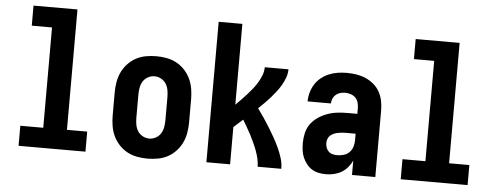

<svg xmlns="http://www.w3.org/2000/svg" viewBox="-49 -864 2599 1001"><g transform="rotate(5 1250.0 -363.5)"><path d="M75 0V-105H195V-630H89V-735H319V-105H425V0Z M750 8Q723 8 695.5 3Q668 -2 644 -15Q620 -28 601 -48.5Q582 -69 570.5 -93.5Q559 -118 554.5 -145.5Q550 -173 550 -200V-320Q550 -347 554.5 -374.5Q559 -402 570.5 -426.5Q582 -451 601 -471.5Q620 -492 644 -505Q668 -518 695.5 -523Q723 -528 750 -528Q777 -528 804.5 -523Q832 -518 856 -505Q880 -492 899 -471.5Q918 -451 929.5 -426.5Q941 -402 945.5 -374.5Q950 -347 950 -320V-200Q950 -173 945.5 -145.5Q941 -118 929.5 -93.5Q918 -69 899 -48.5Q880 -28 856 -15Q832 -2 804.5 3Q777 8 750 8ZM750 -97Q768 -97 784.5 -106Q801 -115 810.5 -130.5Q820 -146 823 -164Q826 -182 826 -200V-320Q826 -338 823 -356Q820 -374 810.5 -389.5Q801 -405 784.5 -414Q768 -423 750 -423Q732 -423 715.5 -414Q699 -405 689.5 -389.5Q680 -374 677 -356Q674 -338 674 -320V-200Q674 -182 677 -164Q680 -146 689.5 -130.5Q699 -115 715.5 -106Q732 -97 750 -97Z M1058 0V-735H1182V-312Q1197 -327 1211.5 -342Q1226 -357 1240.5 -373Q1255 -389 1268 -405.5Q1281 -422 1292 -440.5Q1303 -459 1310.5 -479Q1318 -499 1318 -520H1442Q1442 -498 1434.5 -477Q1427 -456 1416 -437Q1405 -418 1391.5 -400.5Q1378 -383 1363.5 -366.5Q1349 -350 1333.5 -334.5Q1318 -319 1302 -304Q1319 -281 1335 -257Q1351 -233 1366 -209Q1381 -185 1395 -160Q1409 -135 1421 -109Q1433 -83 1441.5 -56Q1450 -29 1450 0H1326Q1326 -22 1321 -43Q1316 -64 1308.5 -84Q1301 -104 1292 -123.5Q1283 -143 1273 -162.5Q1263 -182 1252 -200.5Q1241 -219 1230 -238Q1218 -227 1206 -216.5Q1194 -206 1182 -195V0Z M1684 8Q1665 8 1645.5 4Q1626 0 1610 -10Q1594 -20 1582 -35.5Q1570 -51 1562.5 -68.5Q1555 -86 1552.5 -105.5Q1550 -125 1550 -144Q1550 -170 1556 -196.5Q1562 -223 1578 -244.5Q1594 -266 1616.5 -281Q1639 -296 1664 -305Q1689 -314 1716 -317Q1743 -320 1769 -320H1820V-349Q1820 -364 1816 -378.5Q1812 -393 1802 -403.5Q1792 -414 1777.5 -419Q1763 -424 1748 -424Q1735 -424 1722 -420.5Q1709 -417 1699 -408.5Q1689 -400 1683.5 -387.5Q1678 -375 1678 -362H1556Q1556 -386 1562.5 -409Q1569 -432 1582 -452.5Q1595 -473 1614 -488Q1633 -503 1655 -512Q1677 -521 1700.5 -524.5Q1724 -528 1748 -528Q1773 -528 1798 -524Q1823 -520 1846 -510Q1869 -500 1888.5 -483.5Q1908 -467 1920 -445Q1932 -423 1937 -398.5Q1942 -374 1942 -349V0H1820V-75Q1811 -56 1797 -39.5Q1783 -23 1765 -12.5Q1747 -2 1726 3Q1705 8 1684 8ZM1734 -96Q1751 -96 1768 -101Q1785 -106 1797 -118Q1809 -130 1814.5 -146.5Q1820 -163 1820 -180V-216H1769Q1758 -216 1747.5 -215Q1737 -214 1726.5 -212Q1716 -210 1706 -205.5Q1696 -201 1688 -194Q1680 -187 1676 -176.5Q1672 -166 1672 -155Q1672 -143 1676 -131Q1680 -119 1689 -110.5Q1698 -102 1710 -99Q1722 -96 1734 -96Z M2075 0V-105H2195V-630H2089V-735H2319V-105H2425V0Z"/></g></svg>

Font: Iosevka Curly Extrabold
Style: Regular
Weight: 800
Monospace: yes
Designer: Belleve Invis
Foundry: Belleve Invis
Version: Version 22.1.2; ttfautohint (v1.8.4)